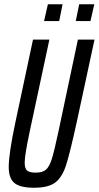

<svg xmlns="http://www.w3.org/2000/svg" viewBox="-20 -874 464 902"><path d="M21 -89Q21 -152 52 -298L135 -688H212L120 -258Q96 -146 96 -110Q96 -82 107.5 -72.5Q119 -63 147 -63Q180 -63 196 -77Q212 -91 223.5 -127.5Q235 -164 255 -258L346 -688H424L340 -298Q309 -156 290.5 -98.5Q272 -41 239.5 -16.5Q207 8 140 8Q75 8 48 -14Q21 -36 21 -89ZM187 -775 205 -854H274L258 -775ZM336 -775 352 -854H423L405 -775Z"/></svg>

Font: Saira Ultra Condensed Medium
Style: Italic
Weight: 500
Width: 1
Italic angle: -12°
Designer: Hector Gatti with collaboration of the Omnibus-Type team
Foundry: Omnibus-Type
Version: Version 1.001; ttfautohint (v1.8)